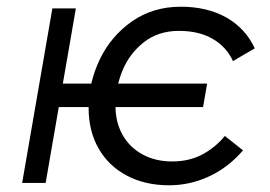

<svg xmlns="http://www.w3.org/2000/svg" viewBox="-20 -545 805 572"><path d="M136 -520H206L116 0H46ZM153 -296H318L306 -226H141ZM244 -223Q244 -299 277.5 -368.5Q311 -438 373.5 -481.5Q436 -525 519 -525Q597 -525 654 -493Q711 -461 739 -401L674 -363Q655 -405 614 -429Q573 -453 513 -453Q452 -453 409 -419.5Q366 -386 345 -335Q324 -284 324 -230Q324 -181 345 -143.5Q366 -106 404.5 -85Q443 -64 493 -64Q543 -64 582 -84.5Q621 -105 650 -140L704 -97Q660 -46 603 -19.5Q546 7 484 7Q412 7 357.5 -22Q303 -51 273.5 -103Q244 -155 244 -223ZM292 -296H597L585 -226H280Z"/></svg>

Font: Fixel Italic Variable Display Thin
Style: Italic
Weight: 100
Italic angle: -10°
Designer: AlfaBravo + MacPaw
Foundry: Kyrylo Tkachov, Marchela Mozhyna, Serhii Makarenko, Maria Weinstein, Zakhar Kryvoshyya
Version: Version 1.210;Glyphs 3.2 (3217)